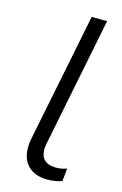

<svg xmlns="http://www.w3.org/2000/svg" viewBox="-116 -794 541 851"><g transform="rotate(15 154.5 -368.5)"><path d="M72 -110Q72 -131 76 -150L195 -742H266L148 -152Q144 -130 144 -121Q144 -89 162 -72.5Q180 -56 214 -56Q242 -56 264 -65L258 -6Q228 5 192 5Q135 5 103.5 -25.5Q72 -56 72 -110Z"/></g></svg>

Font: Montserrat Alternates
Style: Italic
Weight: 400
Italic angle: -11.3°
Designer: Julieta Ulanovsky
Foundry: Julieta Ulanovsky
Version: Version 7.200